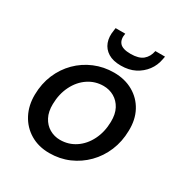

<svg xmlns="http://www.w3.org/2000/svg" viewBox="-168 -841 938 983"><g transform="rotate(30 301.0 -350.0)"><path d="M259 12Q195 12 146.5 -17Q98 -46 71.5 -96.5Q45 -147 46 -211Q47 -276 70 -330.5Q93 -385 133.5 -425.5Q174 -466 227.5 -488.5Q281 -511 342 -511Q406 -511 455 -483Q504 -455 530.5 -405.5Q557 -356 555 -290Q554 -226 531 -171Q508 -116 467.5 -75Q427 -34 374 -11Q321 12 259 12ZM273 -74Q323 -74 363.5 -101Q404 -128 428 -176Q452 -224 453 -284Q454 -330 437.5 -361Q421 -392 392.5 -408.5Q364 -425 329 -425Q280 -425 239.5 -398Q199 -371 175 -323Q151 -275 150 -215Q149 -170 165.5 -138.5Q182 -107 210.5 -90.5Q239 -74 273 -74ZM352 -559Q306 -559 277 -577Q248 -595 236.5 -626Q225 -657 232 -697L234 -712H291Q284 -676 301 -656Q318 -636 366 -636Q414 -636 438 -656Q462 -676 469 -712H526L523 -696Q516 -656 493 -625.5Q470 -595 435 -577Q400 -559 352 -559Z"/></g></svg>

Font: DM Sans 20pt Medium
Style: Italic
Weight: 500
Italic angle: -10°
Version: Version 4.004;gftools[0.9.30]